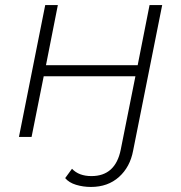

<svg xmlns="http://www.w3.org/2000/svg" viewBox="-20 -542 718 760"><path d="M340 198Q309 198 281 189.5Q253 181 238 163L265 126Q292 155 342 155Q437 155 458 50L516 -240H153L105 0H55L159 -522H209L162 -284H525L572 -522H622L507 54Q495 119 451 158.5Q407 198 340 198Z"/></svg>

Font: Montserrat Light
Style: Italic
Weight: 300
Italic angle: -11.3°
Designer: Julieta Ulanovsky
Foundry: Julieta Ulanovsky
Version: Version 9.000; ttfautohint (v1.8.4.7-5d5b)